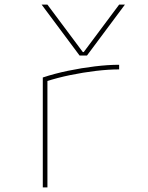

<svg xmlns="http://www.w3.org/2000/svg" viewBox="-20 -810 640 830"><path d="M160 -790H185L338 -585H342L495 -790H520L356 -570H324ZM165 -475Q216 -492 274 -504Q332 -516 389.5 -523Q447 -530 495 -530V-510Q449 -510 394.5 -503.5Q340 -497 284 -485.5Q228 -474 179 -458L185 -469V0H165Z"/></svg>

Font: M PLUS Code Latin Expanded Thin
Style: Regular
Weight: 250
Width: 7
Designer: Coji Morishita
Foundry: UNDERFOREST DESIGN
Version: Version 1.002; ttfautohint (v1.8.3)